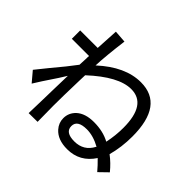

<svg xmlns="http://www.w3.org/2000/svg" viewBox="-181 -1067 1363 1363"><g transform="rotate(45 500.0 -385.5)"><path d="M344.7 -537.1Q501 -680.7 657.2 -680.7Q886.7 -680.7 886.7 -365.2Q886.7 -257.8 860.4 -162.1Q911.1 -124 953.1 -72.3L888.7 -9.8Q858.4 -45.9 820.3 -83Q749 26.4 622.1 26.4Q527.3 26.4 479.5 -27.3Q447.3 -63.5 447.3 -110.4Q447.3 -164.1 487.3 -202.1Q534.2 -245.1 621.1 -245.1Q713.9 -245.1 781.2 -208Q797.9 -286.1 797.9 -363.3Q797.9 -597.7 642.6 -597.7Q516.6 -597.7 341.8 -435.5L339.8 -374Q335 -208 335 -124Q335 -72.3 336.9 37.1L248 38.1L250 -30.3L252 -106.4L253.9 -191.4L255.9 -268.6L257.8 -345.7Q240.2 -317.4 222.7 -290Q142.6 -170.9 115.2 -125L51.8 -200.2Q80.1 -236.3 125 -291Q210 -391.6 260.7 -460V-463.9L263.7 -526.4V-539.1L264.6 -551.8H91.8V-635.7H267.6Q271.5 -723.6 277.3 -808.6L370.1 -801.8Q348.6 -636.7 344.7 -537.1ZM757.8 -133.8Q686.5 -172.9 622.1 -172.9Q527.3 -172.9 527.3 -111.3Q527.3 -48.8 619.1 -48.8Q712.9 -48.8 755.9 -130.9Z"/></g></svg>

Font: MotoyaLCedar
Style: W3 mono
Weight: 400
Version: Version 1.01